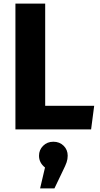

<svg xmlns="http://www.w3.org/2000/svg" viewBox="-20 -713 553 1058"><path d="M229 -130H499L482 0H65V-693H229ZM353 145Q353 164 347 181.5Q341 199 326 229L280 325H201L228 210Q195 184 195 145Q195 113 217.5 90.5Q240 68 274 68Q308 68 330.5 90Q353 112 353 145Z"/></svg>

Font: Statis Sans
Style: Bold
Weight: 700
Designer: bBox Type GmbH
Foundry: bBox Type GmbH
Version: Version 1.000